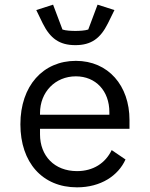

<svg xmlns="http://www.w3.org/2000/svg" viewBox="-20 -788 640 820"><path d="M308.9 12.1C410.9 12.1 485.1 -38 516 -106.9L457 -147C430 -90.9 377.8 -57.2 308.9 -57.2C212 -57.2 150.9 -122.9 150.9 -214.1V-237.9H533V-275.9C533 -421.9 442.8 -528.1 304 -528.1C164.1 -528.1 67.1 -421.9 67.1 -257.1C67.1 -94.1 160.9 12.1 308.9 12.1ZM134.9 -745 162.6 -687.9C194.6 -623.9 233.7 -595.2 301.8 -595.2C369.7 -595.2 408.7 -623.9 440.7 -687.9L468.8 -745L396.7 -768.1L356.9 -661.9C342.7 -657 317.8 -655.9 301.8 -655.9C285.9 -655.9 260.7 -657 246.8 -661.9L206.7 -768.1ZM150.9 -297.9V-305C150.9 -394.9 215.9 -462 304 -462C388.8 -462 447.1 -399.9 447.1 -308.9V-297.9Z"/></svg>

Font: Margiela Mono
Style: Regular
Weight: 400
Designer: Mike Abbink, Paul van der Laan, Pieter van Rosmalen
Foundry: Bold Monday
Version: Version 2.003 2021